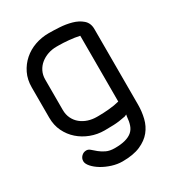

<svg xmlns="http://www.w3.org/2000/svg" viewBox="-175 -662 870 948"><g transform="rotate(-30 260.0 -188.5)"><path d="M375 -465Q348 -471 316 -474Q284 -477 258 -477H246Q220 -477 197 -469Q174 -461 156 -446.5Q138 -432 127.5 -411Q117 -390 117 -364V-191Q117 -164 127.5 -142.5Q138 -121 156 -106.5Q174 -92 197 -84.5Q220 -77 246 -77H256Q283 -77 316 -80Q349 -83 375 -90ZM452 -28Q452 11 443 48Q434 85 411 113.5Q388 142 348 159.5Q308 177 246 177Q217 177 187 167.5Q157 158 133 143.5Q109 129 93.5 111.5Q78 94 78 79Q78 63 89.5 51.5Q101 40 117 40Q129 40 139.5 49.5Q150 59 164 70.5Q178 82 197.5 91.5Q217 101 246 101Q281 101 305 94.5Q329 88 344 75.5Q359 63 366 43Q373 23 375 -4L377 -15Q375 -14 371.5 -12.5Q368 -11 366 -10Q327 -2 297.5 -1Q268 0 246 0Q205 0 168 -14Q131 -28 102.5 -53Q74 -78 57 -113Q40 -148 40 -191V-364Q40 -408 57 -443Q74 -478 102.5 -503Q131 -528 168 -541Q205 -554 246 -554Q271 -554 306.5 -552Q342 -550 374.5 -541Q407 -532 429.5 -512.5Q452 -493 452 -459Z"/></g></svg>

Font: VDS Compensated
Style: Light
Weight: 300
Designer: artmaker
Foundry: artmaker
Version: Version 1.000 2012 initial release